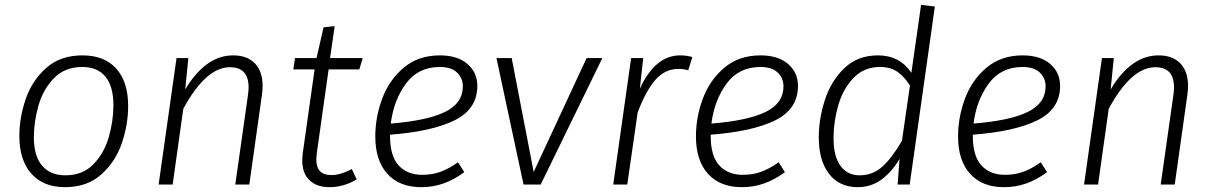

<svg xmlns="http://www.w3.org/2000/svg" viewBox="-20 -763 5013 794"><path d="M60 -201Q60 -276 86 -352.5Q112 -429 170.5 -481.5Q229 -534 321 -534Q412 -534 461 -479Q510 -424 510 -324Q510 -250 484.5 -173Q459 -96 400 -42.5Q341 11 249 11Q159 11 109.5 -45Q60 -101 60 -201ZM449 -328Q449 -406 416 -446Q383 -486 320 -486Q248 -486 203 -439.5Q158 -393 139 -326Q120 -259 120 -196Q120 -118 154 -78Q188 -38 251 -38Q322 -38 366.5 -84Q411 -130 430 -196.5Q449 -263 449 -328Z M1066 -407Q1066 -389 1063 -369L1011 0H953L1005 -367Q1008 -387 1008 -402Q1008 -485 931 -485Q831 -485 738 -313L694 0H636L710 -523H759L746 -393Q786 -461 836 -497.5Q886 -534 944 -534Q1002 -534 1034 -501Q1066 -468 1066 -407Z M1290 -129Q1288 -111 1288 -104Q1288 -39 1350 -39Q1388 -39 1435 -64L1455 -21Q1401 11 1343 11Q1290 11 1260 -17.5Q1230 -46 1230 -99Q1230 -109 1232 -129L1281 -476H1193L1200 -523H1289L1318 -650L1364 -655L1345 -523H1480L1466 -476H1339Z M1593 -206V-200Q1593 -118 1628.5 -79Q1664 -40 1726 -40Q1767 -40 1801.5 -52.5Q1836 -65 1874 -92L1900 -51Q1858 -20 1814.5 -4.5Q1771 11 1722 11Q1632 11 1582 -44Q1532 -99 1532 -199Q1532 -278 1560.5 -355Q1589 -432 1649.5 -483Q1710 -534 1799 -534Q1872 -534 1913 -498.5Q1954 -463 1954 -408Q1954 -312 1860 -265.5Q1766 -219 1593 -206ZM1596 -252Q1746 -264 1820 -300Q1894 -336 1894 -406Q1894 -440 1870 -463Q1846 -486 1799 -486Q1709 -486 1658.5 -417Q1608 -348 1596 -252Z M2216 0H2145L2033 -523H2096L2187 -52L2406 -523H2471Z M2843 -527 2826 -472Q2810 -478 2785 -478Q2730 -478 2690.5 -433Q2651 -388 2617 -298L2574 0H2516L2590 -523H2640L2626 -396Q2689 -534 2793 -534Q2820 -534 2843 -527Z M2919 -206V-200Q2919 -118 2954.5 -79Q2990 -40 3052 -40Q3093 -40 3127.5 -52.5Q3162 -65 3200 -92L3226 -51Q3184 -20 3140.5 -4.5Q3097 11 3048 11Q2958 11 2908 -44Q2858 -99 2858 -199Q2858 -278 2886.5 -355Q2915 -432 2975.5 -483Q3036 -534 3125 -534Q3198 -534 3239 -498.5Q3280 -463 3280 -408Q3280 -312 3186 -265.5Q3092 -219 2919 -206ZM2922 -252Q3072 -264 3146 -300Q3220 -336 3220 -406Q3220 -440 3196 -463Q3172 -486 3125 -486Q3035 -486 2984.5 -417Q2934 -348 2922 -252Z M3846 -736 3742 0H3692L3700 -106Q3669 -53 3626 -21Q3583 11 3527 11Q3451 11 3408.5 -44Q3366 -99 3366 -195Q3366 -271 3391 -349Q3416 -427 3471 -480.5Q3526 -534 3611 -534Q3700 -534 3749 -462L3789 -743ZM3427 -192Q3427 -117 3455.5 -77.5Q3484 -38 3535 -38Q3589 -38 3629 -74Q3669 -110 3710 -181L3743 -409Q3721 -445 3692 -465.5Q3663 -486 3619 -486Q3552 -486 3508.5 -439.5Q3465 -393 3446 -325.5Q3427 -258 3427 -192Z M4003 -206V-200Q4003 -118 4038.5 -79Q4074 -40 4136 -40Q4177 -40 4211.5 -52.5Q4246 -65 4284 -92L4310 -51Q4268 -20 4224.5 -4.5Q4181 11 4132 11Q4042 11 3992 -44Q3942 -99 3942 -199Q3942 -278 3970.5 -355Q3999 -432 4059.5 -483Q4120 -534 4209 -534Q4282 -534 4323 -498.5Q4364 -463 4364 -408Q4364 -312 4270 -265.5Q4176 -219 4003 -206ZM4006 -252Q4156 -264 4230 -300Q4304 -336 4304 -406Q4304 -440 4280 -463Q4256 -486 4209 -486Q4119 -486 4068.5 -417Q4018 -348 4006 -252Z M4893 -407Q4893 -389 4890 -369L4838 0H4780L4832 -367Q4835 -387 4835 -402Q4835 -485 4758 -485Q4658 -485 4565 -313L4521 0H4463L4537 -523H4586L4573 -393Q4613 -461 4663 -497.5Q4713 -534 4771 -534Q4829 -534 4861 -501Q4893 -468 4893 -407Z"/></svg>

Font: FiraGO Light
Style: Italic
Weight: 300
Italic angle: -8°
Designer: bBox Type GmbH
Foundry: bBox Type GmbH
Version: Version 1.001